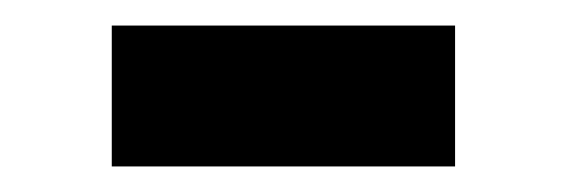

<svg xmlns="http://www.w3.org/2000/svg" viewBox="-20 -441 445 151"><path d="M67.9 -310.1V-420.9H337.9V-310.1Z"/></svg>

Font: Oswald
Style: Heavy
Weight: 800
Designer: Vernon Adams
Foundry: Vernon Adams
Version: 3.0; ttfautohint (v0.95) -l 8 -r 50 -G 200 -x 0 -w "G" -W -c